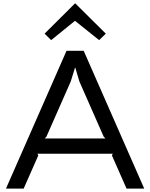

<svg xmlns="http://www.w3.org/2000/svg" viewBox="-20 -1109 883 1129"><path d="M243.2 -294.9H600.1L589.8 -305.2L446.8 -629.9L422.9 -710.9H420.9L396 -629.9L252.9 -305.2ZM472.2 -810.1 828.1 0H724.1L638.2 -194.8L643.1 -205.1H200.2L205.1 -194.8L119.1 0H15.1L371.1 -810.1ZM422.9 -1088.9 602.1 -911.1 563 -873 421.9 -985.8H419.9L280.8 -873L242.2 -911.1L420.9 -1088.9Z"/></svg>

Font: Sinkin Sans 400 Regular
Style: Regular
Weight: 400
Designer: Keith Bates
Foundry: K-Type
Version: Sinkin Sans (version 1.0)  by Keith Bates   •   © 2014   www